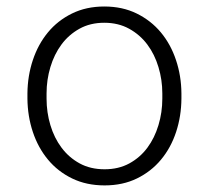

<svg xmlns="http://www.w3.org/2000/svg" viewBox="-20 -558 640 588"><path d="M64 -272Q64.5 -325.7 80.6 -374Q96.7 -422.4 126.7 -458.7Q156.7 -495.1 200.4 -516.6Q244.1 -538.1 299.3 -538.1Q355 -538.1 398.7 -516.6Q442.4 -495.1 472.7 -458.7Q502.9 -422.4 519 -374Q535.2 -325.7 535.6 -272V-255.9Q535.2 -202.1 519.3 -153.8Q503.4 -105.5 473.1 -69.1Q442.9 -32.7 399.4 -11.5Q356 9.8 300.3 9.8Q244.6 9.8 200.9 -11.5Q157.2 -32.7 127 -69.1Q96.7 -105.5 80.6 -153.8Q64.5 -202.1 64 -255.9ZM122.6 -255.9Q122.6 -213.9 134.3 -174.8Q146 -135.7 168.5 -105.7Q190.9 -75.7 223.9 -57.6Q256.8 -39.6 300.3 -39.6Q343.3 -39.6 376.2 -57.6Q409.2 -75.7 431.4 -105.7Q453.6 -135.7 465.3 -174.8Q477.1 -213.9 477.1 -255.9V-272Q477.1 -313.5 465.3 -352.5Q453.6 -391.6 431.2 -421.6Q408.7 -451.7 375.5 -470Q342.3 -488.3 299.3 -488.3Q256.3 -488.3 223.4 -470Q190.4 -451.7 168.2 -421.6Q146 -391.6 134.3 -352.5Q122.6 -313.5 122.6 -272Z"/></svg>

Font: TypoPRO Roboto Mono
Style: Regular
Weight: 300
Designer: Google
Version: Version 2.000986; 2015; ttfautohint (v1.3)